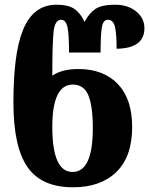

<svg xmlns="http://www.w3.org/2000/svg" viewBox="-20 -785 633 815"><path d="M290 10Q407 10 474 -55Q541 -120 541 -246Q541 -365 480 -428.5Q419 -492 313 -492Q244 -492 204 -465H202Q202 -591 207 -646Q212 -701 239 -701Q259 -701 266 -671.5Q273 -642 273 -562H407Q407 -639 412.5 -670Q418 -701 438 -701Q461 -701 468 -671Q475 -641 475 -578Q593 -580 593 -665Q593 -708 558 -736.5Q523 -765 468 -765Q412 -765 385 -747Q358 -729 339 -692Q322 -729 296 -747Q270 -765 220 -765Q120 -765 77 -656Q56 -604 46.5 -527Q37 -450 37 -349Q37 -162 96.5 -76Q156 10 290 10ZM288 -55Q202 -55 202 -246Q202 -426 289 -426Q336 -426 355 -380.5Q374 -335 374 -241Q374 -55 288 -55Z"/></svg>

Font: Noto Serif Georgian SemiCondensed Extra
Style: Regular
Weight: 800
Width: 4
Designer: Monotype Design Team
Foundry: Monotype Imaging Inc.
Version: Version 1.901